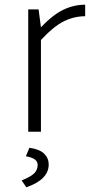

<svg xmlns="http://www.w3.org/2000/svg" viewBox="-20 -560 412 816"><path d="M72 0ZM342 -540V-491Q295 -491 251.5 -469.5Q208 -448 154 -390V0H100V-520H144L154 -444Q203 -496 248 -518Q293 -540 342 -540ZM72 207Q111 191 125.5 176.5Q140 162 140 141Q140 127 128.5 118Q117 109 90 104L105 68Q148 74 167.5 93Q187 112 187 139Q187 203 92 236Z"/></svg>

Font: Martel Sans ExtraLight
Style: Regular
Weight: 275
Designer: Dan Reynolds and Mathieu Réguer
Foundry: Dan Reynolds and Mathieu Réguer
Version: Version 1.002; ttfautohint (v1.1) -l 5 -r 5 -G 72 -x 0 -D la